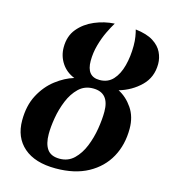

<svg xmlns="http://www.w3.org/2000/svg" viewBox="-114 -858 852 960"><g transform="rotate(15 311.5 -378.0)"><path d="M262 10Q155 10 97 -40.5Q39 -91 39 -179Q39 -256 68.5 -311.5Q98 -367 143.5 -402Q189 -437 236 -451Q193 -468 169 -504.5Q145 -541 145 -586Q145 -644 177 -682.5Q209 -721 258.5 -742Q308 -763 361 -766Q348 -745 332 -712Q316 -679 304.5 -638Q293 -597 293 -555Q293 -474 360 -474Q403 -474 429.5 -503Q456 -532 468.5 -580Q481 -628 481 -683Q481 -709 477.5 -730Q474 -751 470 -765Q529 -758 562 -737Q595 -716 609 -687Q623 -658 623 -627Q623 -558 577 -513Q531 -468 466 -449Q509 -427 539 -383Q569 -339 569 -277Q569 -194 533.5 -129.5Q498 -65 429.5 -27.5Q361 10 262 10ZM269 -42Q313 -42 343 -71Q373 -100 391 -144.5Q409 -189 417 -238Q425 -287 425 -327Q425 -425 341 -425Q297 -425 267 -396Q237 -367 219 -323Q201 -279 193 -232Q185 -185 185 -148Q185 -97 204.5 -69.5Q224 -42 269 -42Z"/></g></svg>

Font: Noto Serif SemiCondensed
Style: Bold Italic
Weight: 700
Width: 4
Italic angle: -12°
Designer: Monotype Design Team
Foundry: Monotype Imaging Inc.
Version: Version 2.014